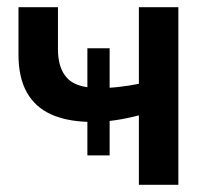

<svg xmlns="http://www.w3.org/2000/svg" viewBox="-20 -515 594 535"><path d="M223.5 -82V-175.5Q164.5 -177.5 123 -196Q77.5 -216.5 54.5 -258Q31.5 -299.5 31.5 -362.5V-495H141.5V-378Q141.5 -325 167 -297.5Q185.5 -277.5 223.5 -272V-380.5H285.5V-270.5Q302 -271.5 316.5 -273.5Q343 -276.5 367 -281.5V-495H477V0H367V-193.5Q332 -184.5 301 -180Q293 -179 285.5 -178V-82Z"/></svg>

Font: Geologica EX
Style: Regular
Weight: 400
Designer: Sindre Bremnes, Frode Helland
Foundry: Monokrom Skriftforlag AS
Version: Version 1.010;gftools[0.9.28]